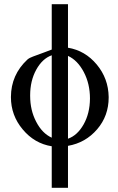

<svg xmlns="http://www.w3.org/2000/svg" viewBox="-20 -682 565 917"><path d="M304.7 -454.1Q386.7 -440.4 442.1 -373.8Q497.6 -307.1 499 -219.2V-216.3Q499 -128.9 444.3 -64.9Q388.7 0 304.7 14.6V214.8H227.1V16.6Q144.5 3.4 88.4 -64Q32.2 -130.9 32.2 -217.8V-219.2Q32.7 -324.7 110.8 -397.5Q120.1 -405.8 137.9 -412.1Q155.8 -418.5 190.9 -431.6Q209 -439 227.1 -445.3V-662.1H304.7ZM304.7 -19.5Q349.6 -35.2 379.4 -87.9Q409.2 -140.6 409.7 -211.4Q409.7 -282.2 379.9 -338.4Q350.1 -394.5 304.7 -415ZM227.1 -418Q182.1 -401.9 153.1 -349.1Q124 -296.4 124 -226.6V-224.1Q124 -155.3 152.8 -100.6Q181.6 -44.9 227.1 -24.4Z"/></svg>

Font: Caudex
Style: Regular
Weight: 400
Version: Version 1.01